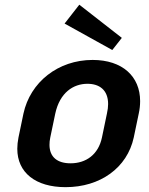

<svg xmlns="http://www.w3.org/2000/svg" viewBox="-20 -768 623 805"><path d="M250.8 -669.2 450.8 -558.3 490.8 -609.2 312.5 -748.3ZM346.7 -416.7C395.8 -416.7 433.3 -391.7 433.3 -331.7C433.3 -320 431.7 -306.7 428.3 -291.7L407.5 -191.7C392.5 -120 340.8 -83.3 275.8 -83.3C220.8 -83.3 187.5 -109.2 187.5 -160.8C187.5 -170 188.3 -180.8 190.8 -191.7L211.7 -291.7C230.8 -380 287.5 -416.7 346.7 -416.7ZM368.3 -516.7C223.3 -516.7 106.7 -423.3 78.3 -291.7L57.5 -191.7C54.2 -175 52.5 -159.2 52.5 -144.2C52.5 -44.2 129.2 16.7 255 16.7C400 16.7 513.3 -64.2 540.8 -191.7L561.7 -291.7C565.8 -310 567.5 -327.5 567.5 -344.2C567.5 -447.5 493.3 -516.7 368.3 -516.7Z"/></svg>

Font: BoonHome
Style: Bold Oblique
Weight: 700
Italic angle: -12°
Designer: Sungsit Sawaiwan
Foundry: Sungsit Sawaiwan
Version: Version 0.2